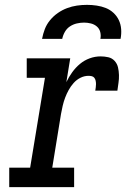

<svg xmlns="http://www.w3.org/2000/svg" viewBox="-20 -770 540 790"><path d="M18 0V-80H104L165 -450H90V-530H269L253 -432Q263 -453 277 -472.5Q291 -492 309 -507Q327 -522 349 -530Q371 -538 394 -538Q410 -538 425.5 -534.5Q441 -531 451.5 -519.5Q462 -508 465.5 -493Q469 -478 469.5 -461.5Q470 -445 467.5 -429Q465 -413 463 -397H372Q373 -404 374 -410.5Q375 -417 375 -424Q375 -431 373.5 -438Q372 -445 368 -450Q364 -455 357.5 -456.5Q351 -458 344 -458Q327 -458 311 -450Q295 -442 283 -428.5Q271 -415 262.5 -399.5Q254 -384 248 -368Q242 -352 238 -335Q234 -318 231 -301L195 -80H285V0ZM153 -610Q157 -631 164.5 -650.5Q172 -670 186 -687Q200 -704 218 -716.5Q236 -729 256 -736.5Q276 -744 296.5 -747Q317 -750 338 -750Q358 -750 378 -747Q398 -744 415.5 -737Q433 -730 447 -717Q461 -704 469 -687Q477 -670 478.5 -650Q480 -630 476 -610H393Q396 -624 392.5 -638Q389 -652 378.5 -661Q368 -670 354 -673.5Q340 -677 326 -677Q311 -677 296 -673.5Q281 -670 268 -661.5Q255 -653 247 -639Q239 -625 236 -610Z"/></svg>

Font: Iosevka Curly Slab MdObl
Style: Regular
Weight: 500
Italic angle: -9°
Monospace: yes
Designer: Belleve Invis
Foundry: Belleve Invis
Version: Version 11.0.0; ttfautohint (v1.8.3)